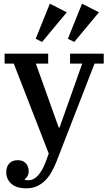

<svg xmlns="http://www.w3.org/2000/svg" viewBox="-20 -812 590 1044"><path d="M123 212Q69 212 41.5 187Q14 162 14 125Q14 94 30.5 76.5Q47 59 77 59Q105 59 120.5 76Q136 93 136 119Q136 134 129.5 145.5Q123 157 115 162V166Q120 168 124.5 168Q129 168 136 168Q190 168 229 67L245 23L55 -466H5V-520H242V-466H175L299 -119H304L427 -466H361V-520H544V-466H494L285 72Q274 99 259.5 124.5Q245 150 225.5 169.5Q206 189 181 200.5Q156 212 123 212ZM174 -601 251 -792 343 -745 209 -584ZM349 -601 426 -792 518 -745 384 -584Z"/></svg>

Font: IBM Plex Serif Medm
Style: Regular
Weight: 500
Designer: Mike Abbink, Paul van der Laan, Pieter van Rosmalen
Foundry: Bold Monday
Version: Version 3.001